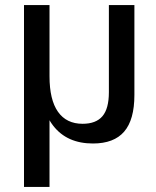

<svg xmlns="http://www.w3.org/2000/svg" viewBox="-20 -560 619 760"><path d="M512 -540V-184Q512 -86 471.5 -39Q431 8 348 8Q245 8 190.5 -62.5Q136 -133 136 -268L135 -329L176 -258Q176 -165 209.5 -117.5Q243 -70 307 -70Q360 -70 385.5 -100Q411 -130 411 -195V-540ZM176 -540V-172V180H75V-540Z"/></svg>

Font: Pathway Extreme SemiCondensed Medium
Style: Regular
Weight: 500
Width: 4
Version: Version 1.001;gftools[0.9.26]